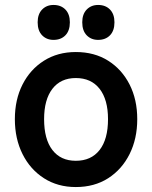

<svg xmlns="http://www.w3.org/2000/svg" viewBox="-20 -740 614 775"><path d="M286 15Q213 15 157.5 -20.5Q102 -56 71 -118Q40 -180 40 -259Q40 -338 71 -399Q102 -460 157.5 -495Q213 -530 286 -530Q361 -530 416.5 -495Q472 -460 503 -399Q534 -338 534 -259Q534 -180 503 -118Q472 -56 416.5 -20.5Q361 15 286 15ZM286 -91Q348 -91 382 -134.5Q416 -178 416 -259Q416 -338 382 -381.5Q348 -425 286 -425Q225 -425 191.5 -381.5Q158 -338 158 -259Q158 -178 191.5 -134.5Q225 -91 286 -91ZM196 -579Q168 -579 150 -597.5Q132 -616 132 -650Q132 -683 150 -701.5Q168 -720 196 -720Q226 -720 244 -701.5Q262 -683 262 -650Q262 -616 244 -597.5Q226 -579 196 -579ZM376 -579Q348 -579 330 -597.5Q312 -616 312 -650Q312 -683 330 -701.5Q348 -720 376 -720Q406 -720 424 -701.5Q442 -683 442 -650Q442 -616 424 -597.5Q406 -579 376 -579Z"/></svg>

Font: National Park SemiBold
Style: Regular
Weight: 600
Designer: Andrea Herstowski, Ben Hoepner
Version: Version 1.009